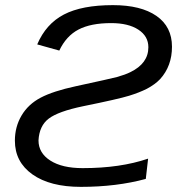

<svg xmlns="http://www.w3.org/2000/svg" viewBox="-20 -718 707 748"><path d="M295 10Q175 10 106.5 -38.5Q38 -87 38 -170Q38 -224 64 -268Q90 -312 138.5 -337.5Q187 -363 275 -382Q409 -411 436 -418Q468 -427 488 -437Q558 -471 558 -534Q558 -577 519 -602.5Q480 -628 413 -628Q334 -628 286 -603Q238 -578 211 -521L125 -545Q159 -625 229 -661.5Q299 -698 420 -698Q529 -698 589.5 -656Q650 -614 650 -536Q650 -461 604 -410Q584 -389 552 -372Q522 -357 483 -345Q441 -332 303 -304Q207 -284 170 -256Q133 -228 130 -171Q130 -122 176 -92.5Q222 -63 302 -63Q449 -63 557 -100L548 -21Q434 10 295 10Z"/></svg>

Font: Libra Sans
Style: Italic
Weight: 400
Italic angle: -12°
Foundry: Context Ltd
Version: Version 1.002